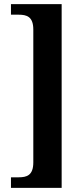

<svg xmlns="http://www.w3.org/2000/svg" viewBox="-20 -780 405 928"><path d="M33 128H278V-760H33V-709H70C109 -709 141 -700 141 -637V5C141 68 109 77 70 77H33Z"/></svg>

Font: Noto Serif Myanmar Condensed
Style: Bold
Weight: 700
Width: 3
Designer: Ben Mitchell and the Monotype Design Team
Foundry: Monotype Imaging Inc.
Version: Version 2.106